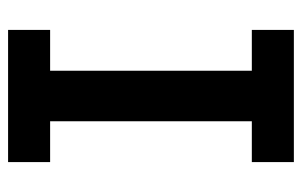

<svg xmlns="http://www.w3.org/2000/svg" viewBox="-156 -591 747 475"><g transform="rotate(-90 217.5 -353.5)"><path d="M280 0H155V-707H280ZM54 -603V-707H381V-603ZM54 0V-104H381V0Z"/></g></svg>

Font: 42dot Sans Light
Style: Bold
Weight: 700
Version: Version 1.000